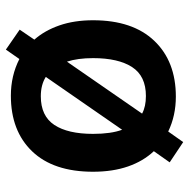

<svg xmlns="http://www.w3.org/2000/svg" viewBox="-15 -594 644 654"><g transform="rotate(-90 307.0 -267.0)"><path d="M565 -272Q565 -137 495 -63.5Q425 10 305 10Q240 10 186 -16L150 35L81 -11L119 -65Q85 -101 67 -153Q49 -205 49 -272Q49 -407 118.5 -479.5Q188 -552 308 -552Q376 -552 433 -523L465 -569L533 -522L499 -472Q530 -437 547.5 -386.5Q565 -336 565 -272ZM178 -272Q178 -211 192 -173L372 -433Q345 -450 306 -450Q239 -450 208.5 -404Q178 -358 178 -272ZM436 -272Q436 -324 424 -361L247 -105Q271 -92 307 -92Q375 -92 405.5 -139Q436 -186 436 -272Z"/></g></svg>

Font: Noto Sans Tamil SemiBold
Style: Regular
Weight: 600
Designer: Jelle Bosma - Monotype Design Team
Foundry: Monotype Imaging Inc.
Version: Version 2.004; ttfautohint (v1.8.4.7-5d5b)